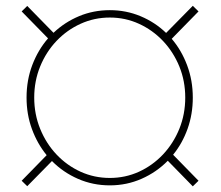

<svg xmlns="http://www.w3.org/2000/svg" viewBox="-20 -638 773 671"><path d="M72.8 -296.9Q72.8 -357.9 92.8 -410.6Q112.8 -463.4 147.9 -503.9L55.7 -598.1L75.2 -617.2L167 -523.4Q206.1 -560.5 256.3 -581.5Q306.6 -602.5 363.8 -602.5Q420.9 -602.5 471.4 -581.3Q522 -560.1 560.5 -522.9L653.8 -617.7L673.8 -598.1L580.1 -502.4Q614.3 -462.4 634 -409.7Q653.8 -356.9 653.8 -296.9Q653.8 -238.8 635.5 -187.7Q617.2 -136.7 585 -97.2L673.8 -6.3L653.8 13.2L566.4 -76.2Q526.9 -36.1 474.9 -13.2Q422.9 9.8 363.8 9.8Q304.7 9.8 252.7 -12.9Q200.7 -35.6 161.6 -75.2L75.2 12.7L55.7 -6.3L143.1 -95.7Q110.4 -135.7 91.6 -187Q72.8 -238.3 72.8 -296.9ZM99.6 -296.9Q99.6 -238.8 120.4 -187.7Q141.1 -136.7 177.5 -98.1Q213.9 -59.6 261.7 -37.8Q309.6 -16.1 363.8 -16.1Q418 -16.1 465.6 -37.8Q513.2 -59.6 549.6 -98.1Q585.9 -136.7 606.7 -187.7Q627.4 -238.8 627.4 -296.9Q627.4 -355 606.7 -405.8Q585.9 -456.5 549.6 -494.9Q513.2 -533.2 465.6 -554.9Q418 -576.7 363.8 -576.7Q309.6 -576.7 261.7 -554.9Q213.9 -533.2 177.5 -494.9Q141.1 -456.5 120.4 -405.8Q99.6 -355 99.6 -296.9Z"/></svg>

Font: Vazirmatn RD FD Thin
Style: Regular
Weight: 100
Designer: Saber Rastikerdar
Foundry: Saber Rastikerdar
Version: Version 33.003